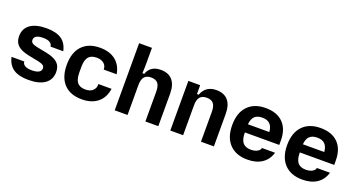

<svg xmlns="http://www.w3.org/2000/svg" viewBox="-45 -1326 3604 1941"><g transform="rotate(20 1757.0 -356.0)"><path d="M38 -151H176V-147Q176 -126 200 -109.5Q224 -93 277 -93Q325 -93 350.5 -107.5Q376 -122 376 -149Q376 -170 360.5 -181.5Q345 -193 309 -201L194 -224Q113 -241 75.5 -276.5Q38 -312 38 -373Q38 -456 99 -500Q160 -544 274 -544Q377 -544 434.5 -505.5Q492 -467 510 -383H372V-387Q372 -407 348.5 -424Q325 -441 274 -441Q227 -441 202.5 -427Q178 -413 178 -385Q178 -364 193 -352.5Q208 -341 243 -333L358 -310Q440 -293 477.5 -258Q515 -223 515 -161Q515 -79 453.5 -34.5Q392 10 277 10Q173 10 115 -28.5Q57 -67 38 -151Z M590 -267Q590 -400 658 -472Q726 -544 850 -544Q953 -544 1017 -493.5Q1081 -443 1097 -349H957V-359Q957 -376 946 -394.5Q935 -413 910.5 -425.5Q886 -438 850 -438Q791 -438 763.5 -404Q736 -370 736 -297V-237Q736 -164 763.5 -130Q791 -96 850 -96Q903 -96 930 -122Q957 -148 957 -181V-193H1099Q1085 -95 1020 -42.5Q955 10 850 10Q726 10 658 -62Q590 -134 590 -267Z M1203 -722H1341V-563Q1341 -500 1338 -448H1357Q1391 -544 1503 -544Q1586 -544 1629 -494Q1672 -444 1672 -348V0H1533V-322Q1533 -382 1510 -410Q1487 -438 1437 -438Q1388 -438 1364.5 -410Q1341 -382 1341 -322V0H1203Z M1801 -534H1928V-439H1947Q1986 -544 2101 -544Q2184 -544 2227 -494Q2270 -444 2270 -348V0H2131V-322Q2131 -382 2108 -410Q2085 -438 2035 -438Q1986 -438 1962.5 -410Q1939 -382 1939 -322V0H1801Z M2370 -267Q2370 -399 2439 -471.5Q2508 -544 2632 -544Q2753 -544 2819.5 -477Q2886 -410 2886 -287V-240H2516V-238Q2516 -165 2544 -130.5Q2572 -96 2632 -96Q2665 -96 2687.5 -105.5Q2710 -115 2720.5 -127Q2731 -139 2731 -147V-151H2873Q2850 -73 2788.5 -31.5Q2727 10 2632 10Q2508 10 2439 -62.5Q2370 -135 2370 -267ZM2747 -328Q2742 -386 2714 -413.5Q2686 -441 2632 -441Q2578 -441 2550 -413.5Q2522 -386 2517 -328Z M2961 -267Q2961 -399 3030 -471.5Q3099 -544 3223 -544Q3344 -544 3410.5 -477Q3477 -410 3477 -287V-240H3107V-238Q3107 -165 3135 -130.5Q3163 -96 3223 -96Q3256 -96 3278.5 -105.5Q3301 -115 3311.5 -127Q3322 -139 3322 -147V-151H3464Q3441 -73 3379.5 -31.5Q3318 10 3223 10Q3099 10 3030 -62.5Q2961 -135 2961 -267ZM3338 -328Q3333 -386 3305 -413.5Q3277 -441 3223 -441Q3169 -441 3141 -413.5Q3113 -386 3108 -328Z"/></g></svg>

Font: Mozilla Text BETA
Style: Bold
Weight: 700
Designer: Studio DRAMA
Foundry: Studio DRAMA
Version: Version 0.100